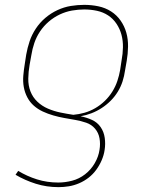

<svg xmlns="http://www.w3.org/2000/svg" viewBox="-20 -548 640 791"><path d="M221 223Q172 223 127.5 209Q83 195 44 172L55 156Q91 178 132.5 191Q174 204 220 204Q248 204 277 196.5Q306 189 330.5 170Q355 151 370.5 124Q386 97 390 69Q394 45 390 22Q386 -1 371.5 -18Q357 -35 335 -42.5Q313 -50 290 -54Q267 -58 244.5 -62Q222 -66 199.5 -72.5Q177 -79 156.5 -88.5Q136 -98 119.5 -112.5Q103 -127 92.5 -147Q82 -167 78 -189.5Q74 -212 76 -236Q78 -260 82 -284L88 -323Q93 -351 102 -378Q111 -405 127.5 -430Q144 -455 167 -474.5Q190 -494 217 -506.5Q244 -519 272 -523.5Q300 -528 327 -528Q357 -528 385.5 -522Q414 -516 437.5 -501Q461 -486 477 -463Q493 -440 500.5 -413Q508 -386 507.5 -356Q507 -326 502 -297L495 -257Q492 -235 485 -213Q478 -191 465.5 -170.5Q453 -150 436 -133Q419 -116 399 -103Q379 -90 357 -81.5Q335 -73 312 -69Q337 -64 359 -54Q381 -44 394.5 -24.5Q408 -5 411.5 20Q415 45 411 70Q408 91 399 112Q390 133 376.5 151.5Q363 170 345 184Q327 198 306 207Q285 216 263.5 219.5Q242 223 221 223ZM282 -75Q305 -77 328 -83.5Q351 -90 372.5 -102.5Q394 -115 412 -132.5Q430 -150 443 -171Q456 -192 463.5 -214.5Q471 -237 475 -260L481 -300Q486 -326 486.5 -353Q487 -380 480.5 -404.5Q474 -429 460 -450Q446 -471 425.5 -484.5Q405 -498 379.5 -503.5Q354 -509 327 -509Q302 -509 276.5 -504.5Q251 -500 226.5 -488.5Q202 -477 181 -459Q160 -441 145 -418.5Q130 -396 121.5 -371Q113 -346 109 -320L102 -281Q97 -253 96.5 -224.5Q96 -196 105.5 -171.5Q115 -147 134 -129Q153 -111 177.5 -100.5Q202 -90 228.5 -84.5Q255 -79 282 -75Z"/></svg>

Font: Iosevka SS04 Thin Extended
Style: Italic
Weight: 100
Width: 7
Italic angle: -9°
Monospace: yes
Designer: Belleve Invis
Foundry: Belleve Invis
Version: Version 19.0.0; ttfautohint (v1.8.4)